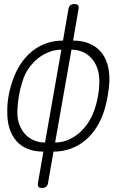

<svg xmlns="http://www.w3.org/2000/svg" viewBox="-20 -751 640 951"><path d="M218 155Q216 168 208.5 174Q201 180 188 180Q175 180 170.5 174Q166 168 168 155L195 0Q150 0 116 -14Q82 -28 59.5 -54.5Q37 -81 26 -118.5Q15 -156 16 -202Q16 -239 22.5 -276Q29 -313 42 -350Q57 -396 81.5 -433Q106 -470 137.5 -496Q169 -522 208 -536Q247 -550 292 -550L319 -706Q321 -719 328.5 -725Q336 -731 349 -731Q362 -731 366.5 -725Q371 -719 369 -706L342 -550Q387 -550 421 -536Q455 -522 478 -496Q501 -470 512 -433Q523 -396 522 -350Q520 -313 513.5 -276Q507 -239 496 -202Q481 -156 457 -118.5Q433 -81 400.5 -54.5Q368 -28 329 -14Q290 0 245 0ZM203 -45 284 -505Q254 -505 224.5 -494Q195 -483 169.5 -463Q144 -443 123.5 -414.5Q103 -386 92 -350Q80 -313 73.5 -276Q67 -239 66 -202Q65 -166 75 -137Q85 -108 103.5 -87.5Q122 -67 147.5 -56Q173 -45 203 -45ZM334 -505 253 -45Q283 -45 312 -56Q341 -67 366.5 -87.5Q392 -108 412.5 -137Q433 -166 446 -202Q459 -239 465.5 -276Q472 -313 472 -350Q472 -386 461.5 -414.5Q451 -443 432.5 -463Q414 -483 389 -494Q364 -505 334 -505Z"/></svg>

Font: Maple Mono Thin
Style: Italic
Weight: 250
Italic angle: -10°
Monospace: yes
Designer: subframe7536
Version: Version 7.000